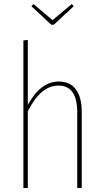

<svg xmlns="http://www.w3.org/2000/svg" viewBox="-20 -934 517 954"><path d="M247.1 -811H234.9L136.2 -902.8L146 -914.1L241.2 -834L336.9 -914.1L346.2 -902.8ZM272 -528.8Q328.6 -528.8 357.4 -489.3Q386.2 -449.7 386.2 -378.9V0H363.8V-377Q363.8 -508.8 270 -508.8Q182.1 -508.8 118.2 -380.9V0H96.2V-732.9L118.2 -735.8V-413.1Q182.1 -528.8 272 -528.8Z"/></svg>

Font: Fira Sans Compressed Thin
Style: Regular
Weight: 100
Width: 1
Designer: Carrois Corporate & Edenspiekermann AG
Foundry: Carrois Corporate GbR & Edenspiekermann AG
Version: Version 4.203;PS 004.203;hotconv 1.0.88;makeotf.lib2.5.64775